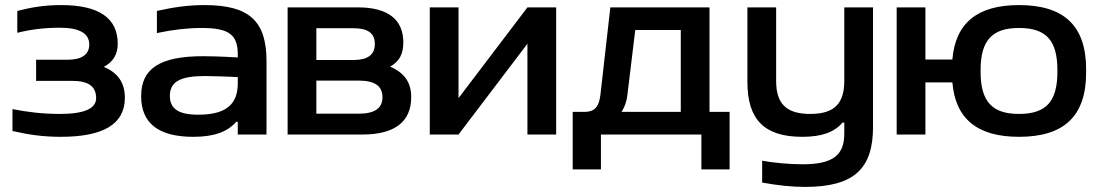

<svg xmlns="http://www.w3.org/2000/svg" viewBox="-20 -529 4322 755"><path d="M245 -294H122V-211H264C327 -211 358 -190 358 -143C358 -102 311 -81 216 -81C149 -81 89 -88 29 -100V-14C93 1 150 9 219 9C387 9 471 -41 471 -145C471 -203 444 -243 388 -266C425 -285 443 -316 443 -357C443 -458 369 -509 221 -509C157 -509 106 -501 48 -486V-400C100 -413 154 -420 215 -420C292 -420 331 -398 331 -354C331 -315 302 -294 245 -294Z M784 -509C721 -509 664 -501 597 -486V-399C658 -412 718 -419 772 -419C879 -419 915 -394 915 -315V-303C851 -307 805 -308 779 -308C608 -308 535 -259 535 -151C535 -43 605 9 740 9C819 9 873 -9 909 -50H915V0H1028V-288C1028 -446 961 -509 784 -509ZM648 -152C648 -207 688 -230 785 -230C816 -230 868 -228 915 -226V-201C915 -119 869 -78 760 -78C682 -78 648 -101 648 -152Z M1111 0H1405C1532 0 1597 -50 1597 -147C1597 -205 1570 -243 1514 -267C1550 -287 1566 -316 1566 -362C1566 -453 1505 -500 1387 -500H1111ZM1224 -82V-212H1391C1453 -212 1484 -191 1484 -147C1484 -103 1453 -82 1391 -82ZM1224 -293V-418H1370C1426 -418 1454 -399 1454 -356C1454 -314 1426 -293 1370 -293Z M1670 0H1783L2054 -357V0H2167V-500H2054L1783 -143V-500H1670Z M2278 -89H2232V137H2343V0H2738V137H2849V-89H2770V-500H2380L2341 -156C2335 -106 2316 -89 2278 -89ZM2424 -89C2436 -107 2444 -129 2447 -155L2478 -411H2657V-89Z M3413 -30V-500H3300V-211C3300 -121 3260 -81 3166 -81C3072 -81 3032 -121 3032 -211V-500H2919V-207C2919 -58 2986 9 3135 9C3213 9 3262 -10 3293 -47H3300V-4C3300 79 3258 117 3137 117C3089 117 3026 112 2977 103V189C3039 200 3092 206 3146 206C3341 206 3413 132 3413 -30Z M3506 0H3619V-205H3725C3737 -61 3824 9 3987 9C4165 9 4251 -73 4251 -244V-256C4251 -427 4165 -509 3987 -509C3824 -509 3737 -439 3725 -295H3619V-500H3506ZM3836 -247V-253C3836 -370 3881 -419 3987 -419C4094 -419 4138 -370 4138 -253V-247C4138 -130 4094 -81 3987 -81C3881 -81 3836 -130 3836 -247Z"/></svg>

Font: LT Wave Medium
Style: Regular
Weight: 500
Designer: Daniel Lyons
Version: Version 2.5 (Glyphs App)